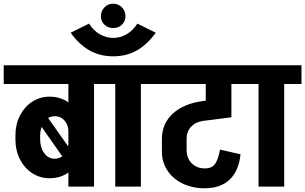

<svg xmlns="http://www.w3.org/2000/svg" viewBox="-55 -1004 1642 1033"><path d="M543 -552H451V0H313V-76Q270 -45 212 -45Q160 -45 118 -72.5Q76 -100 52 -147.5Q28 -195 28 -254V-275Q28 -334 52 -381.5Q76 -429 118 -456.5Q160 -484 212 -484Q270 -484 313 -453V-552H-35V-653H543ZM204 -369 312 -216Q313 -222 313 -233V-297Q313 -332 292 -355.5Q271 -379 239 -379Q222 -379 204 -369ZM161 -255Q161 -210 183 -180Q205 -150 239 -150Q261 -150 280 -163L169 -321Q161 -299 161 -274Z M473 -653H796V-552H703V0H565V-552H473Z M488 -917Q488 -945 507 -964.5Q526 -984 554 -984Q582 -984 601 -964.5Q620 -945 620 -917Q620 -889 601 -871Q582 -853 554 -853Q526 -853 507 -871Q488 -889 488 -917ZM783 -828Q737 -764 681 -732.5Q625 -701 554 -701Q483 -701 427 -732.5Q371 -764 325 -828L424 -877Q447 -840 481.5 -820Q516 -800 554 -800Q592 -800 626.5 -820Q661 -840 684 -877Z M1034 -353Q996 -347 972.5 -321.5Q949 -296 949 -257V-197Q949 -153 976.5 -125.5Q1004 -98 1047 -98Q1086 -98 1102.5 -122.5Q1119 -147 1129 -199L1239 -174Q1230 -86 1182 -39Q1134 8 1048 9H1047H1046Q980 9 927.5 -16.5Q875 -42 845.5 -87Q816 -132 816 -189V-258Q817 -340 875 -393Q933 -446 1034 -460L1052 -462V-552H726V-653H1314V-552H1190V-373Z M1244 -653H1567V-552H1474V0H1336V-552H1244Z"/></svg>

Font: Akshar SemiBold
Style: Regular
Weight: 600
Designer: Tall Chai
Foundry: Tall Chai
Version: Version 1.000